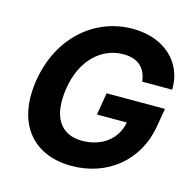

<svg xmlns="http://www.w3.org/2000/svg" viewBox="-108 -847 977 967"><g transform="rotate(15 380.5 -363.5)"><path d="M581.7 -492.2H737.9C742.2 -636 632.1 -737.2 467.7 -737.2C275.6 -737.2 104 -598.7 65.3 -362.9C27.3 -132.8 142.4 9.9 346.9 9.9C530.5 9.9 681.5 -105.8 712.4 -297.6L728 -389.2H423.7L404.5 -273.4H560C543.7 -183.6 468 -126.1 365.4 -126.1C250.4 -126.1 196.7 -212.4 221.9 -364.3C246.8 -515.6 343.8 -601.2 455.3 -601.2C534.1 -601.2 573.9 -560.4 581.7 -492.2Z"/></g></svg>

Font: Margiela Sans
Style: Bold Italic
Weight: 700
Italic angle: -9.39999°
Designer: Stefan Endress, Andreas Faust
Version: Version 1.100;FEAKit 1.0